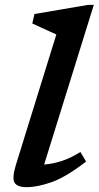

<svg xmlns="http://www.w3.org/2000/svg" viewBox="-20 -763 408 794"><path d="M213 -620.5Q204 -624.5 185.8 -632.8Q167.5 -641 147.5 -650.2Q127.5 -659.5 113.5 -666L122.5 -705L345 -743H368L162.5 -82.5Q197 -85 234.5 -97Q272 -109 312.5 -134.5L336 -95Q253.5 -31 194.2 -10Q135 11 90.5 11Q51 11 40 -8Q29 -27 46 -82Z"/></svg>

Font: Newsreader 6pt Medium
Style: Italic
Weight: 500
Italic angle: -17°
Designer: Hugues Gentile
Foundry: Production Type
Version: Version 1.003; ttfautohint (v1.8.3)